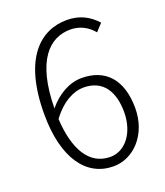

<svg xmlns="http://www.w3.org/2000/svg" viewBox="-139 -836 812 944"><g transform="rotate(-20 267.5 -364.5)"><path d="M294 -36C183 -36 126 -138 117 -298C173 -374 236 -402 284 -402C388 -402 432 -326 432 -220C432 -114 373 -36 294 -36ZM476 -672C438 -714 389 -742 321 -742C184 -742 59 -638 59 -344C59 -112 152 13 293 13C399 13 490 -83 490 -220C490 -370 416 -449 292 -449C228 -449 164 -413 116 -354C119 -605 212 -692 322 -692C367 -692 410 -672 441 -634Z"/></g></svg>

Font: Noto Sans CJK Light
Style: Regular
Weight: 300
Designer: Ryoko NISHIZUKA (kana & ideographs); Paul D. Hunt (Latin, Greek & Cyrillic); Wenlong ZHANG (bopomofo); Sandoll Communica
Foundry: Adobe Systems Incorporated
Version: Version 1.000;PS 1;hotconv 1.0.78;makeotf.lib2.5.61930